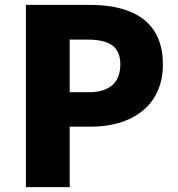

<svg xmlns="http://www.w3.org/2000/svg" viewBox="-20 -765 727 785"><path d="M86 0H265V-247H352C510 -247 646 -325 646 -502C646 -686 511 -745 348 -745H86ZM265 -388V-603H338C424 -603 472 -577 472 -502C472 -429 430 -388 343 -388Z"/></svg>

Font: Noto Sans CJK HK Black
Style: Regular
Weight: 900
Designer: Ryoko NISHIZUKA 西塚涼子 (kana, bopomofo & ideographs); Paul D. Hunt (Latin, Greek & Cyrillic); Sandoll Communications 산돌커뮤니
Foundry: Adobe
Version: Version 2.004;hotconv 1.0.118;makeotfexe 2.5.65603